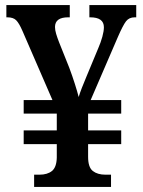

<svg xmlns="http://www.w3.org/2000/svg" viewBox="-20 -734 562 754"><path d="M114 0V-48H135Q166 -48 184 -62.5Q202 -77 203 -115V-168H73V-222H203V-288H73V-341H186L68 -613Q55 -643 43.5 -654.5Q32 -666 9 -666H5V-714H254V-666H248Q196 -666 196 -628Q196 -616 200.5 -601Q205 -586 212 -568L252 -468Q264 -436 274 -404.5Q284 -373 289 -353Q293 -367 301.5 -389Q310 -411 319 -432L366 -545Q376 -568 382 -590Q388 -612 388 -627Q388 -666 334 -666H331V-714H515V-666H509Q487 -666 475 -650.5Q463 -635 443 -589L336 -341H456V-288H326V-222H456V-168H326V-118Q326 -77 344.5 -62.5Q363 -48 394 -48H416V0Z"/></svg>

Font: Noto Serif Sinhala SemiCondensed SemiBold
Style: Regular
Weight: 600
Width: 4
Designer: Jelle Bosma - Monotype Design Team
Foundry: Monotype Imaging Inc.
Version: Version 2.007; ttfautohint (v1.8.4.7-5d5b)